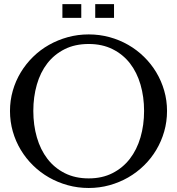

<svg xmlns="http://www.w3.org/2000/svg" viewBox="-20 -914 874 948"><path d="M418 14.2Q364.3 14.2 314.7 0.5Q265.1 -13.2 221.9 -37.8Q178.7 -62.5 143.3 -97.2Q107.9 -131.8 82.5 -174.1Q57.1 -216.3 43.2 -264.9Q29.3 -313.5 29.3 -366.2Q29.3 -418 43.2 -466.3Q57.1 -514.6 82.5 -556.6Q107.9 -598.6 143.3 -633.3Q178.7 -668 221.9 -692.4Q265.1 -716.8 314.7 -730.5Q364.3 -744.1 418 -744.1Q471.2 -744.1 520.5 -730.7Q569.8 -717.3 612.8 -692.6Q655.8 -668 691.2 -633.3Q726.6 -598.6 751.7 -556.6Q776.9 -514.6 790.8 -466.3Q804.7 -418 804.7 -366.2Q804.7 -313.5 790.8 -264.9Q776.9 -216.3 751.7 -174.1Q726.6 -131.8 691.2 -97.2Q655.8 -62.5 612.8 -37.8Q569.8 -13.2 520.5 0.5Q471.2 14.2 418 14.2ZM418 -33.2Q484.4 -33.2 535.4 -59.1Q586.4 -85 621.1 -129.9Q655.8 -174.8 673.6 -235.6Q691.4 -296.4 691.4 -366.2Q691.4 -435.5 673.8 -496.1Q656.2 -556.6 621.8 -601.1Q587.4 -645.5 536.1 -671.1Q484.9 -696.8 418 -696.8Q350.1 -696.8 299.1 -671.1Q248 -645.5 213.6 -601.1Q179.2 -556.6 161.9 -496.1Q144.5 -435.5 144.5 -366.2Q144.5 -296.4 162.1 -235.6Q179.7 -174.8 214.1 -129.9Q248.5 -85 299.8 -59.1Q351.1 -33.2 418 -33.2ZM381.3 -825.7H288.1V-893.6H381.3ZM543 -825.7H450.2V-893.6H543Z"/></svg>

Font: Federov2
Style: Regular
Weight: 400
Designer: Olexa M. Volochay | Cyreal.org
Foundry: Olexa M. Volochay | Cyreal.org
Version: Version 1.000